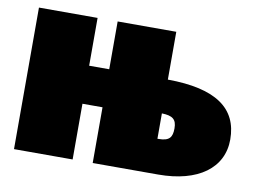

<svg xmlns="http://www.w3.org/2000/svg" viewBox="-63 -626 945 716"><g transform="rotate(10 409.0 -268.0)"><path d="M550 -355V-536H328V-355H252V-536H30V0H252V-211H328V0H576C727 0 818 -67 818 -175C818 -293 733 -354 550 -355ZM554 -131H550V-227C591 -226 606 -214 606 -180C606 -146 595 -131 554 -131Z"/></g></svg>

Font: Fira Sans Ultra
Style: Regular
Weight: 950
Designer: Carrois Corporate & Edenspiekermann AG
Foundry: Carrois Corporate GbR & Edenspiekermann AG
Version: Version 4.203;PS 004.203;hotconv 1.0.88;makeotf.lib2.5.64775